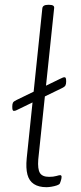

<svg xmlns="http://www.w3.org/2000/svg" viewBox="-20 -772 337 798"><path d="M38 -311Q34 -311 32.5 -315Q31 -319 31 -329Q31 -340 34 -345.5Q37 -351 50 -357L229 -444Q237 -448 241 -449.5Q245 -451 248 -451Q252 -451 253.5 -447Q255 -443 255 -433Q255 -423 252 -417Q249 -411 236 -405L57 -318Q50 -314 45.5 -312.5Q41 -311 38 -311ZM173 6Q141 6 121 -7Q101 -20 94 -46.5Q87 -73 91 -114L156 -738Q158 -752 180 -752H184Q196 -752 201 -748.5Q206 -745 205 -738L139 -109Q136 -69 146 -53Q156 -37 184 -37Q202 -37 214 -40.5Q226 -44 230 -44Q233 -44 234.5 -42Q236 -40 236 -37Q236 -33 235 -28.5Q234 -24 232.5 -19.5Q231 -15 229 -10Q227 -5 216.5 -1.5Q206 2 194 4Q182 6 173 6Z"/></svg>

Font: Asap ExtraLight
Style: Italic
Weight: 250
Italic angle: -6°
Version: Version 3.001